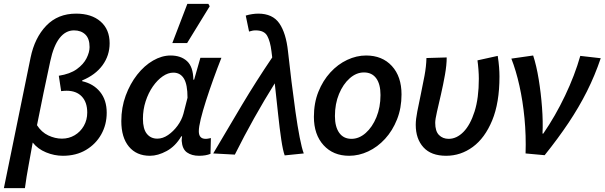

<svg xmlns="http://www.w3.org/2000/svg" viewBox="-34 -788 3105 986"><path d="M-14 178 123 -492Q144 -594 203.5 -656Q263 -718 357 -718Q436 -718 482.5 -677.5Q529 -637 529 -566Q529 -503 492.5 -453Q456 -403 388 -375V-371Q446 -358 480 -316Q514 -274 514 -209Q514 -148 486 -98Q458 -48 407.5 -18Q357 12 289 12Q245 12 202.5 -5.5Q160 -23 134 -56Q124 2 113 60Q102 118 94 178ZM284 -76Q320 -76 349.5 -93.5Q379 -111 396.5 -141.5Q414 -172 414 -210Q414 -263 386 -292.5Q358 -322 308 -322Q301 -322 294.5 -321.5Q288 -321 280 -320L268 -399Q326 -408 360.5 -433Q395 -458 410.5 -489Q426 -520 426 -546Q426 -590 404 -611Q382 -632 346 -632Q303 -632 272 -592.5Q241 -553 224 -473Q206 -391 189.5 -310.5Q173 -230 156 -145Q179 -109 214 -92.5Q249 -76 284 -76Z M736 12Q667 12 628 -35Q589 -82 589 -166Q589 -236 611.5 -297Q634 -358 670.5 -404.5Q707 -451 752 -477Q797 -503 842 -503Q895 -503 926.5 -474Q958 -445 959 -379H963L995 -491H1103Q1082 -438 1061.5 -381Q1041 -324 1024 -271Q1007 -218 997 -177Q987 -136 987 -114Q987 -75 1022 -75Q1030 -75 1036.5 -76.5Q1043 -78 1049 -79L1047 2Q1023 12 988 12Q951 12 926.5 -5Q902 -22 899 -65Q899 -69 899.5 -75Q900 -81 901 -88H897Q867 -37 822 -12.5Q777 12 736 12ZM774 -76Q802 -76 829 -94.5Q856 -113 877.5 -142Q899 -171 908 -204L929 -286Q929 -354 910.5 -384.5Q892 -415 856 -415Q829 -415 801.5 -396Q774 -377 751 -344Q728 -311 714 -268Q700 -225 700 -178Q700 -126 720 -101Q740 -76 774 -76ZM851 -567 928 -768H1036L1043 -756L927 -567Z M1428 10Q1419 -14 1410.5 -70.5Q1402 -127 1394 -203Q1386 -279 1377 -360Q1322 -272 1271 -181Q1220 -90 1172 6L1061 0Q1135 -126 1208.5 -249Q1282 -372 1364 -493Q1363 -501 1362 -509Q1361 -517 1360 -525Q1354 -575 1338.5 -603.5Q1323 -632 1279 -632Q1269 -632 1262.5 -630.5Q1256 -629 1245 -626L1228 -708Q1244 -713 1261 -715.5Q1278 -718 1292 -718Q1366 -718 1400.5 -668Q1435 -618 1445 -524Q1453 -450 1463 -369Q1473 -288 1483.5 -213.5Q1494 -139 1505 -82.5Q1516 -26 1526 0Z M1759 12Q1677 12 1627.5 -42.5Q1578 -97 1578 -188Q1578 -259 1601 -316.5Q1624 -374 1662.5 -416Q1701 -458 1749 -480.5Q1797 -503 1846 -503Q1929 -503 1978.5 -449Q2028 -395 2028 -303Q2028 -233 2005 -175Q1982 -117 1943.5 -75Q1905 -33 1857 -10.5Q1809 12 1759 12ZM1771 -75Q1810 -75 1844 -105Q1878 -135 1899 -186Q1920 -237 1920 -300Q1920 -356 1898 -386Q1876 -416 1835 -416Q1796 -416 1762 -386Q1728 -356 1707 -305.5Q1686 -255 1686 -192Q1686 -137 1708 -106Q1730 -75 1771 -75Z M2257 12Q2180 12 2140.5 -31.5Q2101 -75 2101 -147Q2101 -175 2109 -215.5Q2117 -256 2127 -303.5Q2137 -351 2146 -399Q2155 -447 2156 -490L2260 -493Q2260 -454 2251 -403.5Q2242 -353 2230.5 -303Q2219 -253 2210 -214Q2201 -175 2201 -157Q2201 -114 2220.5 -94.5Q2240 -75 2270 -75Q2311 -75 2346 -110.5Q2381 -146 2403 -215Q2425 -284 2425 -384Q2425 -405 2423 -431Q2421 -457 2418 -478L2522 -501Q2527 -469 2529 -443Q2531 -417 2531 -395Q2531 -260 2493.5 -169.5Q2456 -79 2394 -33.5Q2332 12 2257 12Z M2665 0Q2668 -92 2659.5 -180.5Q2651 -269 2633.5 -347.5Q2616 -426 2592 -487L2704 -503Q2721 -451 2732.5 -380.5Q2744 -310 2749.5 -236.5Q2755 -163 2752 -102H2756Q2818 -192 2868 -297Q2918 -402 2946 -501L3051 -489Q3021 -400 2980 -318.5Q2939 -237 2885.5 -157Q2832 -77 2763 9Z"/></svg>

Font: Source Sans 3 Semibold
Style: Italic
Weight: 600
Italic angle: -11°
Designer: Paul D. Hunt
Foundry: Adobe
Version: Version 3.052;hotconv 1.1.0;makeotfexe 2.6.0